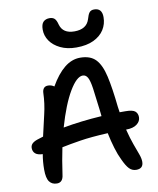

<svg xmlns="http://www.w3.org/2000/svg" viewBox="-104 -1060 947 1150"><g transform="rotate(-10 370.0 -485.0)"><path d="M631 10Q606 10 588.5 -8Q571 -26 552 -68Q537 -98 523.5 -142.5Q510 -187 500 -236Q398 -231 331.5 -220.5Q265 -210 218 -200Q210 -162 203 -121.5Q196 -81 190 -38Q185 8 149 8Q119 8 103 -13.5Q87 -35 87 -87Q87 -111 89 -134.5Q91 -158 95 -180Q64 -181 50 -193.5Q36 -206 36 -227Q36 -242 45.5 -252.5Q55 -263 77 -271Q95 -277 115 -283Q129 -347 144.5 -411.5Q160 -476 162 -542Q163 -559 171.5 -569Q180 -579 197 -579Q217 -579 234 -567Q274 -637 319 -673.5Q364 -710 415 -710Q477 -710 509.5 -676Q542 -642 558.5 -569Q575 -496 587 -381Q589 -363 592 -347Q609 -347 627 -347Q671 -347 686 -334Q701 -321 701 -298Q701 -273 678 -255.5Q655 -238 613 -238H612Q626 -183 640 -144.5Q654 -106 664 -79Q674 -52 674 -32Q674 10 631 10ZM412 -602Q375 -602 330 -526Q285 -450 246 -315Q355 -335 481 -343Q479 -362 477 -380Q467 -466 460 -514.5Q453 -563 442 -582.5Q431 -602 412 -602ZM405 -774Q349 -774 308 -794Q267 -814 245.5 -845.5Q224 -877 224 -914Q224 -947 238 -961Q252 -975 276 -975Q295 -975 306 -965Q317 -955 324 -927Q340 -871 410 -871Q484 -871 502 -928Q510 -957 519.5 -968.5Q529 -980 548 -980Q596 -980 596 -925Q596 -883 574.5 -849Q553 -815 510.5 -794.5Q468 -774 405 -774Z"/></g></svg>

Font: Shantell Sans Normal
Style: Regular
Weight: 500
Designer: Stephen Nixon, Anya Danilova, Shantell Martin
Foundry: Arrow Type
Version: Version 1.009;[a7da0bfa3]